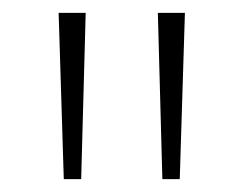

<svg xmlns="http://www.w3.org/2000/svg" viewBox="-20 -734 378 298"><path d="M113 -714 106 -456H79L71 -714ZM267 -714 259 -456H232L225 -714Z"/></svg>

Font: Noto Sans Lao Looped UI ExtLight
Style: Regular
Weight: 200
Designer: Mark Frömberg, Ben Mitchell
Foundry: The Fontpad Ltd
Version: Version 1.001; ttfautohint (v1.8.4.7-5d5b)